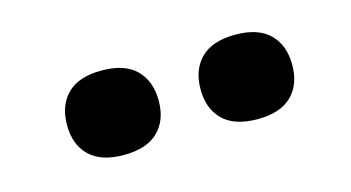

<svg xmlns="http://www.w3.org/2000/svg" viewBox="-36 -889 657 359"><g transform="rotate(-15 292.5 -710.0)"><path d="M429.5 -628Q385 -628 362.8 -649.8Q340.5 -671.5 340.5 -709.5Q340.5 -747.5 362.8 -769.5Q385 -791.5 429.5 -791.5Q473.5 -791.5 495.8 -769.5Q518 -747.5 518 -709.5Q518 -671.5 495.8 -649.8Q473.5 -628 429.5 -628ZM170.5 -628Q126.5 -628 104.2 -649.8Q82 -671.5 82 -709.5Q82 -747.5 104.2 -769.5Q126.5 -791.5 170.5 -791.5Q215 -791.5 237.2 -769.5Q259.5 -747.5 259.5 -709.5Q259.5 -671.5 237.2 -649.8Q215 -628 170.5 -628Z"/></g></svg>

Font: Encode Sans SmExp
Style: Bold
Weight: 700
Width: 6
Designer: Multiple Designers
Foundry: Impallari Type
Version: Version 3.002; ttfautohint (v1.8.3) -l 8 -r 50 -G 200 -x 14 